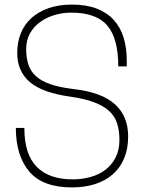

<svg xmlns="http://www.w3.org/2000/svg" viewBox="-20 -808 627 836"><path d="M293 8Q166 8 107.5 -61Q49 -130 49 -251H86Q86 -136 140 -81.5Q194 -27 297 -27Q336 -27 373 -37Q410 -47 438 -68Q466 -89 483 -121.5Q500 -154 500 -199Q500 -239 490 -270.5Q480 -302 455.5 -324.5Q431 -347 390 -362.5Q349 -378 287 -387Q164 -404 109.5 -451Q55 -498 55 -577Q55 -625 71 -664Q87 -703 118 -730.5Q149 -758 193 -773Q237 -788 293 -788Q355 -788 400 -771Q445 -754 474.5 -722Q504 -690 518 -645Q532 -600 532 -543V-519H495Q495 -641 447 -697Q399 -753 290 -753Q253 -753 217.5 -742.5Q182 -732 154.5 -712Q127 -692 110.5 -662.5Q94 -633 94 -594Q94 -555 104 -525.5Q114 -496 138 -475Q162 -454 202 -440.5Q242 -427 302 -420Q423 -406 480.5 -354Q538 -302 538 -214Q538 -160 520.5 -118.5Q503 -77 471 -49Q439 -21 394 -6.5Q349 8 293 8Z"/></svg>

Font: Tanohe Sans ExtraLight
Style: Regular
Weight: 250
Designer: Village Type and Design LLC & Cristiano Sobral
Foundry: Cooper Hewitt Smithsonian Design Museum
Version: Version 1.00;May 30, 2020;FontCreator 12.0.0.2522 64-bit; tt